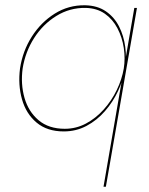

<svg xmlns="http://www.w3.org/2000/svg" viewBox="-20 -490 565 729"><path d="M490 -460H500L382 219H373ZM56 -230Q66 -296 100.5 -350.5Q135 -405 187.5 -438Q240 -471 303 -470Q350 -469 382 -447Q414 -425 432 -389.5Q450 -354 455.5 -312Q461 -270 455 -230Q448 -187 428.5 -145Q409 -103 378.5 -68Q348 -33 308.5 -12Q269 9 222 9Q159 9 119 -24.5Q79 -58 63.5 -113Q48 -168 56 -230ZM66 -230Q58 -171 73 -118.5Q88 -66 126.5 -33.5Q165 -1 226 -1Q269 -1 306.5 -21Q344 -41 374 -74.5Q404 -108 423.5 -148.5Q443 -189 450 -230Q456 -268 450 -308Q444 -348 426 -382.5Q408 -417 378 -438Q348 -459 305 -460Q245 -461 194 -429.5Q143 -398 109.5 -345.5Q76 -293 66 -230Z"/></svg>

Font: Jost Thin
Style: Italic
Weight: 200
Italic angle: -5°
Version: Version 3.710